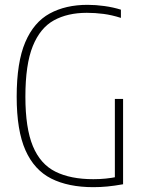

<svg xmlns="http://www.w3.org/2000/svg" viewBox="-20 -769 593 794"><path d="M366 5Q262.5 5 192 -30.5Q121.5 -66 85.2 -147.8Q49 -229.5 49 -369Q49 -511.5 84.5 -594.5Q120 -677.5 185.8 -713.2Q251.5 -749 342 -749Q376 -749 412 -744Q448 -739 480 -729V-695Q442.5 -707 408 -711.5Q373.5 -716 339 -716Q259.5 -716 202.8 -684.8Q146 -653.5 115.5 -578Q85 -502.5 85 -369Q85 -239 116 -164.5Q147 -90 209.5 -59Q272 -28 366 -28Q392.5 -28 417.2 -30.5Q442 -33 466 -38L455 -20V-360H489V-7Q452.5 -0.5 424 2.2Q395.5 5 366 5Z"/></svg>

Font: Encode Sans SC Condensed Thin
Style: Regular
Weight: 100
Width: 3
Designer: Multiple Designers
Foundry: Impallari Type
Version: Version 3.002